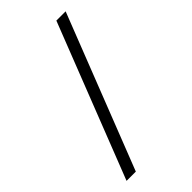

<svg xmlns="http://www.w3.org/2000/svg" viewBox="-263 -918 1025 1025"><g transform="rotate(-45 250.0 -405.0)"><path d="M455 -840 115 30H45L385 -840Z"/></g></svg>

Font: Gowun Batang
Style: Bold
Weight: 700
Designer: Yanghee Ryu
Foundry: Yanghee Ryu
Version: Version 2.000